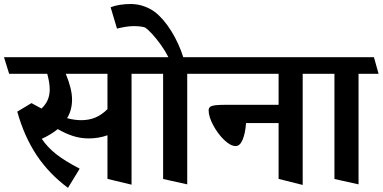

<svg xmlns="http://www.w3.org/2000/svg" viewBox="-45 -861 1884 945"><path d="M708 -497.6H602.5V47.9L483.9 19.5V-195.3Q440.9 -179.7 391.1 -179.7Q350.6 -179.7 313.5 -191.9Q276.4 -204.1 239.3 -225.6Q205.6 -198.2 160.6 -177.7Q188.5 -136.2 231.2 -102.5Q273.9 -68.8 347.2 -30.8L289.6 63.5Q196.8 -4.9 135.5 -96.9Q74.2 -189 40 -311.5L109.9 -353.5L159.2 -326.7Q180.7 -347.2 190.2 -370.1Q199.7 -393.1 199.7 -421.4Q199.7 -453.6 187.5 -497.6H0L-25.4 -579.6H684.1ZM483.9 -497.6H278.8Q309.6 -423.3 309.6 -371.1Q309.6 -319.3 285.2 -279.3Q321.8 -269.5 355 -269.5Q393.6 -269.5 424.8 -282.7Q456.1 -295.9 483.9 -323.7Z M975.1 -497.6H876.5V46.4L757.8 20V-497.6H680.7L656.2 -579.6H783.7Q768.6 -609.9 746.6 -640.6Q724.6 -671.4 703.4 -694.3Q682.1 -717.3 668 -726.1Q647.9 -732.4 611.8 -732.4Q579.6 -732.4 530.8 -720.2L499.5 -825.2Q540 -841.3 600.1 -841.3Q634.8 -840.8 665.3 -829.6Q695.8 -818.4 716.8 -802.2Q759.8 -769.5 797.9 -708.3Q835.9 -647 856.9 -579.6H952.1Z M1115.2 -142.1Q1089.4 -142.1 1057.9 -172.6Q1026.4 -203.1 1004.2 -245.1Q981.9 -287.1 981.9 -317.4Q981.9 -329.1 989.3 -335Q996.6 -340.8 1014.6 -343Q1032.7 -345.2 1068.8 -345.2H1326.2V-497.6H944.8L920.4 -579.6H1527.8L1551.3 -497.6H1444.8V49.3L1326.2 19.5V-255.4H1166Q1162.6 -206.1 1149.4 -174.1Q1136.2 -142.1 1115.2 -142.1Z M1523.9 -497.6 1499.5 -579.6H1795.4L1818.4 -497.6H1719.7V46.4L1601.1 20V-497.6Z"/></svg>

Font: Vesper Libre
Style: Bold
Weight: 700
Designer: Robert Keller & Kimya Gandhi
Foundry: Mota Italic
Version: Version 1.058